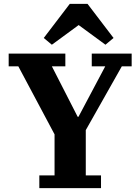

<svg xmlns="http://www.w3.org/2000/svg" viewBox="-20 -976 728 996"><path d="M184 -66H263V-279L75 -632H25V-698H319V-632H249L383 -370H387L526 -632H456V-698H663V-632H612L425 -301V-66H504V0H184ZM207 -779 342 -956H434L569 -779L527 -744L388 -846L249 -744Z"/></svg>

Font: IBM Plex Serif
Style: Bold
Weight: 700
Designer: Mike Abbink, Paul van der Laan, Pieter van Rosmalen
Foundry: Bold Monday
Version: Version 2.008